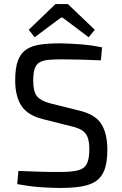

<svg xmlns="http://www.w3.org/2000/svg" viewBox="-20 -916 601 948"><path d="M279 -702Q328 -701 380 -697Q432 -693 484 -682L478 -618Q435 -620 383 -621.5Q331 -623 283 -623Q246 -623 219.5 -620.5Q193 -618 176 -608.5Q159 -599 151.5 -577.5Q144 -556 144 -518Q144 -461 164.5 -438.5Q185 -416 231 -405L371 -370Q451 -351 480.5 -303.5Q510 -256 510 -176Q510 -116 496.5 -79Q483 -42 455 -22.5Q427 -3 383 4.5Q339 12 279 12Q245 12 190.5 9Q136 6 65 -7L71 -72Q130 -70 166 -68.5Q202 -67 228 -67Q254 -67 282 -67Q335 -67 365.5 -75Q396 -83 408.5 -107Q421 -131 421 -178Q421 -218 412 -240Q403 -262 383.5 -273.5Q364 -285 334 -292L191 -328Q116 -347 85.5 -394Q55 -441 55 -520Q55 -580 68.5 -616.5Q82 -653 109.5 -671.5Q137 -690 179 -696Q221 -702 279 -702ZM315 -896 448 -769 418 -732 289 -829H281L151 -732L122 -769L254 -896Z"/></svg>

Font: Exo 2
Style: Regular
Weight: 400
Designer: Natanael Gama
Foundry: Natanael Gama
Version: Version 2.010